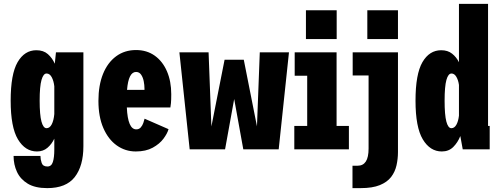

<svg xmlns="http://www.w3.org/2000/svg" viewBox="-20 -770 2578 990"><path d="M170.5 11Q110 11 72.5 -51.5Q35 -114 35 -251Q35 -388 70.8 -449.5Q106.5 -511 167.5 -511Q204 -511 226.8 -491Q249.5 -471 262.5 -441.5L268.5 -500H410V-16Q410 85.5 365.5 142.8Q321 200 223.5 200Q161 200 123 177Q85 154 67.5 116.2Q50 78.5 50 34H188.5Q188.5 51.5 194.8 70Q201 88.5 224.5 88.5Q245 88.5 252.5 65.5Q260 42.5 260 1.5V-55Q246.5 -26.5 224.5 -7.8Q202.5 11 170.5 11ZM184.5 -251Q184.5 -177.5 193.8 -143.2Q203 -109 220 -109Q236.5 -109 246.8 -129Q257 -149 260 -182V-325Q257 -352.5 246.8 -371.8Q236.5 -391 220 -391Q203.5 -391 194 -357.8Q184.5 -324.5 184.5 -251Z M680 11Q626 11 582.2 -20Q538.5 -51 513 -109.5Q487.5 -168 487.5 -250Q487.5 -330 511.2 -388.8Q535 -447.5 578.8 -479.8Q622.5 -512 681.5 -512Q737 -512 777.8 -483Q818.5 -454 840.8 -402.5Q863 -351 863 -284Q863 -254 861.5 -238.5Q860 -223 858.5 -216H634Q639 -103 682.5 -103Q697 -103 705.8 -113Q714.5 -123 719 -136Q723.5 -149 725.5 -158L849 -104Q843 -82 823 -55Q803 -28 767.5 -8.5Q732 11 680 11ZM681.5 -399Q642.5 -399 635 -306.5H725V-312.5Q725 -331.5 721 -351.5Q717 -371.5 707.5 -385.2Q698 -399 681.5 -399Z M958 0 905 -500H1055.5L1070 -118L1138 -462H1237L1305 -118.5L1319.5 -500H1470L1417 0H1234.5L1187.5 -259.5L1140.5 0Z M1557.5 -717H1716V-568.5H1557.5ZM1497.5 0V-120.5H1564V-379.5H1499.5V-500H1715.5V-120.5H1779V0Z M1874 -717H2032V-568.5H1874ZM1797.5 200V84.5H1824Q1852 84.5 1866.2 63Q1880.5 41.5 1880.5 -4.5V-381H1798.5V-500H2032V14Q2032 49 2024.5 82.5Q2017 116 1996.8 142.5Q1976.5 169 1938.5 184.5Q1900.5 200 1839.5 200Z M2258 11Q2197.5 11 2160 -51.5Q2122.5 -114 2122.5 -251Q2122.5 -388 2158.2 -449.5Q2194 -511 2255 -511Q2289 -511 2311.2 -493.2Q2333.5 -475.5 2346.5 -449V-750H2496.5V-120.5H2505V0H2366L2353.5 -68.5Q2340.5 -35.5 2317.2 -12.2Q2294 11 2258 11ZM2272.5 -251Q2272.5 -177.5 2281.5 -143.2Q2290.5 -109 2307.5 -109Q2323 -109 2333 -126.5Q2343 -144 2346.5 -173.5V-332Q2343 -357 2333 -374Q2323 -391 2308 -391Q2291 -391 2281.8 -357.8Q2272.5 -324.5 2272.5 -251Z"/></svg>

Font: Trispace Condensed
Style: Bold
Weight: 700
Width: 3
Designer: Tyler Finck
Foundry: Etcetera Type Company
Version: Version 1.210; ttfautohint (v1.8.3)